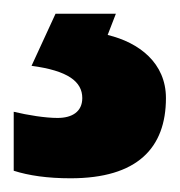

<svg xmlns="http://www.w3.org/2000/svg" viewBox="-37 -71 262 280"><path d="M205 72C205 21 166 -9 120 -20L132 -51H44L9 25C62 32 83 48 83 72C83 92 68 101 47 101C29 101 4 97 -17 92V178C5 185 32 189 66 189C163 189 205 145 205 72Z"/></svg>

Font: Noto Sans Tamil UI SemiCondensed ExtraBold
Style: Regular
Weight: 800
Width: 4
Designer: Jelle Bosma - Monotype Design Team
Foundry: Monotype Imaging Inc.
Version: Version 2.004